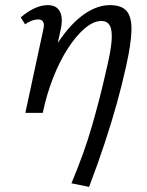

<svg xmlns="http://www.w3.org/2000/svg" viewBox="-20 -441 575 750"><path d="M259 275Q285 213 304.5 158.5Q324 104 339 52Q354 0 368 -54Q382 -108 396 -171Q413 -241 416 -282Q419 -323 409 -341Q399 -359 376 -359Q345 -359 311 -330Q277 -301 245 -251.5Q213 -202 187.5 -137Q162 -72 147 0H96Q120 -102 155.5 -180Q191 -258 233.5 -312Q276 -366 321 -393.5Q366 -421 409 -421Q456 -421 475.5 -397Q495 -373 493.5 -321Q492 -269 473 -184Q457 -111 436.5 -37.5Q416 36 389.5 116.5Q363 197 328 289ZM79 0 149 -325Q151 -333 151.5 -342Q152 -351 147 -358Q142 -365 128 -365Q116 -365 102.5 -359.5Q89 -354 78 -346L61 -373Q86 -395 113.5 -408Q141 -421 166 -421Q192 -421 205 -408Q218 -395 220.5 -374.5Q223 -354 218 -330L147 0Z"/></svg>

Font: Ysabeau Office Medium
Style: Italic
Weight: 500
Italic angle: -12°
Designer: Christian Thalmann (Catharsis Fonts)
Version: Version 2.001;gftools[0.9.30]; featfreeze: tnum,lnum,ss02